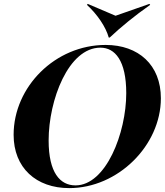

<svg xmlns="http://www.w3.org/2000/svg" viewBox="-20 -955 847 987"><path d="M336 12C586 12 807 -207 807 -450C807 -621 692 -724 523 -724C264 -724 50 -509 50 -262C50 -92 166 12 336 12ZM230 -233C230 -441 332 -710 496 -710C571 -710 629 -644 629 -476C629 -272 525 -2 368 -2C289 -2 230 -67 230 -233ZM427 -930C480 -881 524 -817 539 -762H544C599 -814 672 -874 752 -930L748 -935L574 -874L431 -935Z"/></svg>

Font: Nyght Serif Bold Italic
Style: Regular
Weight: 700
Italic angle: -16°
Designer: Maksym Kobuzan
Version: Version 0.410;Glyphs 3.1.2 (3151)